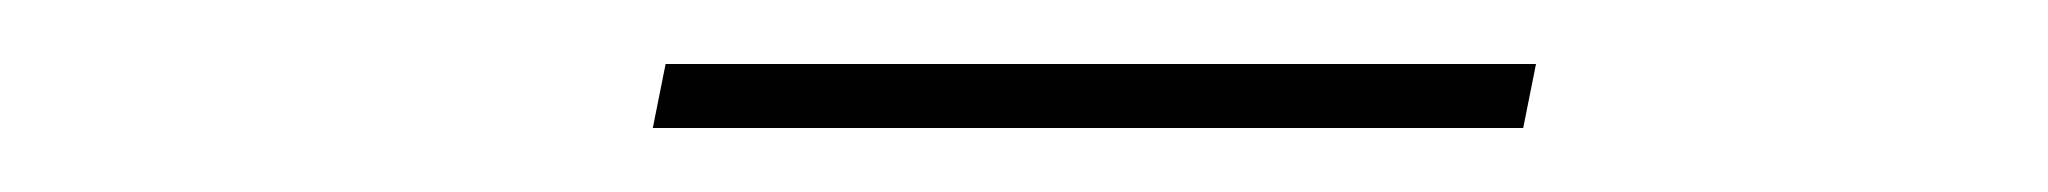

<svg xmlns="http://www.w3.org/2000/svg" viewBox="-20 -692 640 60"><path d="M184 -652 188 -672H460L456 -652Z"/></svg>

Font: Montserrat Thin
Style: Italic
Weight: 100
Italic angle: -11.3°
Designer: Julieta Ulanovsky
Foundry: Julieta Ulanovsky
Version: Version 9.000; ttfautohint (v1.8.4.7-5d5b)